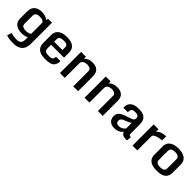

<svg xmlns="http://www.w3.org/2000/svg" viewBox="282 -1835 3347 3347"><g transform="rotate(45 1955.0 -161.5)"><path d="M280.3 210Q230 210 185.1 203.9Q140.1 197.8 112.3 185.1L137.7 102.1Q169.4 111.3 206.3 116.7Q243.2 122.1 275.4 122.1Q335.9 122.1 363 96.2Q390.1 70.3 390.1 14.6V-47.4Q374.5 -36.6 352.8 -30Q331.1 -23.4 308.3 -20.3Q285.6 -17.1 266.1 -17.1Q169.9 -17.1 117.2 -59.8Q64.5 -102.5 64.5 -180.7V-362.8Q64.5 -410.2 84.2 -448.7Q104 -487.3 147.7 -510Q191.4 -532.7 263.2 -532.7Q291 -532.7 318.8 -525.9Q346.7 -519 369.4 -507.8Q392.1 -496.6 405.3 -483.4L412.6 -522.5H509.3V0Q509.3 63 486.6 110.4Q463.9 157.7 413.6 183.8Q363.3 210 280.3 210ZM285.6 -99.1Q325.2 -99.1 351.3 -108.9Q377.4 -118.7 390.1 -127.9V-399.4Q390.1 -417.5 363 -432.6Q335.9 -447.8 285.6 -447.8Q237.3 -447.8 210.4 -429.2Q183.6 -410.6 183.6 -368.2V-172.9Q183.6 -130.9 212.4 -115Q241.2 -99.1 285.6 -99.1Z M650.9 -170.4V-366.7Q650.9 -444.3 708.3 -488.5Q765.6 -532.7 870.6 -532.7Q986.8 -532.7 1037.6 -488Q1088.4 -443.4 1088.4 -365.7V-240.2H770V-159.2Q770 -106.9 794.4 -90.3Q818.8 -73.7 874.5 -73.7Q914.6 -73.7 936.5 -79.3Q958.5 -85 968 -101.8Q977.5 -118.7 978.5 -153.3H1087.9Q1085.4 -89.8 1062.7 -54Q1040 -18.1 993.2 -3.4Q946.3 11.2 873 11.2Q804.7 11.2 754.6 -6.6Q704.6 -24.4 677.7 -64.2Q650.9 -104 650.9 -170.4ZM975.1 -314.9V-379.4Q975.1 -409.7 961.9 -424.1Q948.7 -438.5 925.8 -443.1Q902.8 -447.8 873 -447.8Q828.1 -447.8 799.1 -433.3Q770 -418.9 770 -375V-314.9Z M1228 -522H1347.2V-474.6Q1375 -500.5 1411.6 -516.8Q1448.2 -533.2 1505.4 -533.2Q1565.9 -533.2 1603.3 -511.7Q1640.6 -490.2 1658 -454.8Q1675.3 -419.4 1675.3 -376V0H1556.2V-373Q1556.2 -399.9 1542 -415.3Q1527.8 -430.7 1505.4 -437Q1482.9 -443.4 1458.5 -443.4Q1427.2 -443.4 1402.1 -433.6Q1377 -423.8 1362.1 -405.8Q1347.2 -387.7 1347.2 -362.3V0H1228Z M1835.9 -522H1955.1V-474.6Q1982.9 -500.5 2019.5 -516.8Q2056.2 -533.2 2113.3 -533.2Q2173.8 -533.2 2211.2 -511.7Q2248.5 -490.2 2265.9 -454.8Q2283.2 -419.4 2283.2 -376V0H2164.1V-373Q2164.1 -399.9 2149.9 -415.3Q2135.7 -430.7 2113.3 -437Q2090.8 -443.4 2066.4 -443.4Q2035.2 -443.4 2010 -433.6Q1984.9 -423.8 1970 -405.8Q1955.1 -387.7 1955.1 -362.3V0H1835.9Z M2574.7 11.2Q2525.9 11.2 2491 -7.1Q2456.1 -25.4 2437.7 -57.9Q2419.4 -90.3 2419.4 -131.3Q2419.4 -169.4 2434.6 -197.5Q2449.7 -225.6 2490.7 -249.3Q2531.7 -272.9 2608.9 -296.4Q2650.4 -309.6 2676.8 -320.3Q2703.1 -331.1 2715.3 -344.7Q2727.5 -358.4 2727.5 -379.9Q2727.5 -400.9 2720 -416Q2712.4 -431.2 2693.6 -439.5Q2674.8 -447.8 2641.1 -447.8Q2601.6 -447.8 2581.8 -438.2Q2562 -428.7 2555.4 -412.6Q2548.8 -396.5 2548.8 -375.5V-354.5H2436.5V-372.6Q2436.5 -448.7 2487.5 -490.7Q2538.6 -532.7 2644 -532.7Q2719.2 -532.7 2763.2 -511Q2807.1 -489.3 2826.4 -449.5Q2845.7 -409.7 2845.7 -356V-144Q2845.7 -106.4 2855.2 -95.2Q2864.7 -84 2892.1 -84L2884.8 3.9H2859.9Q2806.2 3.9 2778.3 -12.9Q2750.5 -29.8 2737.3 -63Q2724.1 -44.9 2701.7 -27.8Q2679.2 -10.7 2647.7 0.2Q2616.2 11.2 2574.7 11.2ZM2607.9 -70.8Q2627.9 -70.8 2651.9 -78.9Q2675.8 -86.9 2696.5 -101.6Q2717.3 -116.2 2727.5 -136.7V-271Q2715.3 -260.3 2687.3 -245.8Q2659.2 -231.4 2620.6 -218.3Q2571.8 -202.1 2553.2 -183.1Q2534.7 -164.1 2534.7 -137.2Q2534.7 -103 2553.7 -86.9Q2572.8 -70.8 2607.9 -70.8Z M3016.6 -522H3135.7V-456.1Q3147 -479.5 3176.5 -496.1Q3206.1 -512.7 3244.1 -521.2Q3282.2 -529.8 3318.8 -529.8L3315.9 -428.2Q3288.1 -427.2 3257.6 -421.9Q3227.1 -416.5 3200.2 -407Q3173.3 -397.5 3155.8 -384.3Q3138.2 -371.1 3135.7 -355V0H3016.6Z M3622.1 11.2Q3541 11.2 3491.9 -9.8Q3442.9 -30.8 3420.9 -68.6Q3398.9 -106.4 3398.9 -157.2V-364.3Q3398.9 -416 3423.8 -453.9Q3448.7 -491.7 3498.5 -512.2Q3548.3 -532.7 3622.1 -532.7Q3695.8 -532.7 3745.4 -512.2Q3794.9 -491.7 3820.1 -453.9Q3845.2 -416 3845.2 -364.3V-157.2Q3845.2 -106.4 3823.7 -68.6Q3802.2 -30.8 3753.4 -9.8Q3704.6 11.2 3622.1 11.2ZM3622.1 -73.7Q3668.5 -73.7 3697.3 -90.8Q3726.1 -107.9 3726.1 -150.4V-370.6Q3726.1 -413.6 3698 -430.7Q3669.9 -447.8 3622.1 -447.8Q3575.2 -447.8 3546.6 -430.7Q3518.1 -413.6 3518.1 -370.6V-150.4Q3518.1 -107.9 3545.7 -90.8Q3573.2 -73.7 3622.1 -73.7Z"/></g></svg>

Font: Monda SemiBold
Style: Regular
Weight: 600
Designer: Vernon Adams
Foundry: Vernon Adams
Version: Version 2.200